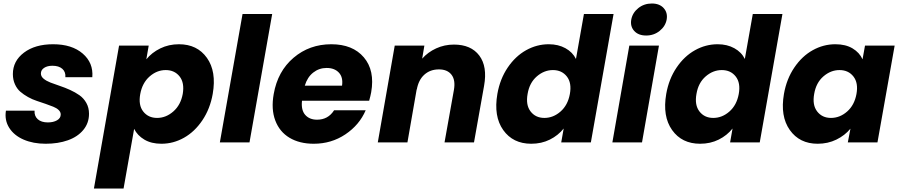

<svg xmlns="http://www.w3.org/2000/svg" viewBox="-20 -821 5192 1107"><path d="M493.2 -165Q493.2 -111.3 460.4 -71.8Q427.7 -32.2 371.3 -12.2Q314.9 7.8 243.2 7.8Q171.4 7.8 116.2 -16.1Q61 -40 33.2 -84Q5.4 -127.9 14.2 -183.1H179.2Q177.2 -151.9 197.8 -133.5Q218.3 -115.2 255.9 -115.2Q287.6 -115.2 308.8 -127.4Q330.1 -139.6 330.1 -161.1Q330.1 -175.3 318.1 -186.8Q306.2 -198.2 286.9 -205.8Q267.6 -213.4 242.7 -222.2Q217.8 -231 192.1 -239.3Q166.5 -247.6 141.6 -261.5Q116.7 -275.4 97.4 -292Q78.1 -308.6 66.2 -335Q54.2 -361.3 54.2 -394Q54.2 -469.2 118.2 -517.6Q182.1 -565.9 286.1 -565.9Q394.5 -565.9 456.8 -512.2Q519 -458.5 512.2 -376H356.9Q359.4 -406.2 339.4 -424.1Q319.3 -441.9 282.2 -441.9Q252.9 -441.9 234.4 -429.7Q215.8 -417.5 215.8 -397Q215.8 -380.4 231.2 -367.4Q246.6 -354.5 271 -345Q295.4 -335.4 325 -325.7Q354.5 -315.9 384 -302.5Q413.6 -289.1 438 -272Q462.4 -254.9 477.8 -227.5Q493.2 -200.2 493.2 -165Z M823.7 -479Q855.5 -518.1 904.3 -542Q953.1 -565.9 1011.7 -565.9Q1117.2 -565.9 1173.1 -487.3Q1229 -408.7 1206.5 -279.8Q1191.4 -193.8 1147 -127.7Q1102.5 -61.5 1041 -26.9Q979.5 7.8 910.6 7.8Q852.5 7.8 812.3 -16.1Q772 -40 753.4 -78.1L692.4 266.1H521.5L666.5 -558.1H837.4ZM1033.7 -279.8Q1044.4 -343.8 1015.4 -380.4Q986.3 -417 935.5 -417Q884.3 -417 842.3 -379.9Q800.3 -342.8 788.6 -278.8Q776.9 -214.8 805.9 -178Q835 -141.1 885.7 -141.1Q937 -141.1 979.5 -178.5Q1022 -215.8 1033.7 -279.8Z M1247.6 0 1378.4 -740.2H1549.3L1418.5 0Z M1863.3 -429.2Q1819.8 -429.2 1785.9 -402.6Q1752 -376 1737.3 -327.1H1952.1Q1959 -375.5 1933.8 -402.3Q1908.7 -429.2 1863.3 -429.2ZM2088.4 -185.1Q2052.2 -100.6 1971.4 -46.4Q1890.6 7.8 1789.1 7.8Q1707 7.8 1649.4 -26.6Q1591.8 -61 1567.1 -126.5Q1542.5 -191.9 1558.1 -278.8Q1581.1 -410.2 1672.6 -488Q1764.2 -565.9 1890.1 -565.9Q2013.7 -565.9 2077.9 -490.2Q2142.1 -414.6 2120.1 -289.1Q2116.2 -267.6 2108.4 -240.2H1721.2Q1715.3 -186.5 1739.7 -158.7Q1764.2 -130.9 1808.1 -130.9Q1871.6 -130.9 1906.2 -185.1Z M2543 0 2597.2 -303.2Q2606.9 -359.4 2583.3 -390.1Q2559.6 -420.9 2510.7 -420.9Q2460.4 -420.9 2426.5 -390.4Q2392.6 -359.9 2382.8 -303.2V-308.1L2329.1 0H2158.2L2255.9 -558.1H2426.8L2414.1 -482.9Q2446.8 -520 2494.6 -542Q2542.5 -564 2597.2 -564Q2695.8 -564 2743.4 -500.7Q2791 -437.5 2771 -326.2L2712.9 0Z M2847.7 -279.8Q2862.8 -365.7 2907.2 -431.4Q2951.7 -497.1 3013.4 -531.5Q3075.2 -565.9 3144 -565.9Q3198.7 -565.9 3240.2 -543Q3281.7 -520 3300.8 -481L3346.7 -740.2H3517.6L3386.7 0H3215.8L3230 -80.1Q3198.2 -40 3150.1 -16.1Q3102.1 7.8 3043 7.8Q2937.5 7.8 2881.3 -71.3Q2825.2 -150.4 2847.7 -279.8ZM3168 -417Q3117.2 -417 3075 -380.4Q3032.7 -343.8 3022 -279.8Q3010.3 -215.8 3039.1 -178.5Q3067.9 -141.1 3118.7 -141.1Q3169.9 -141.1 3211.9 -178Q3253.9 -214.8 3265.6 -278.8Q3277.3 -342.8 3248.3 -379.9Q3219.2 -417 3168 -417Z M3510.7 0 3608.4 -558.1H3779.3L3681.6 0ZM3705.6 -616.2Q3660.6 -616.2 3636.7 -642.6Q3612.8 -668.9 3619.6 -708Q3627 -747.6 3660.2 -774.2Q3693.4 -800.8 3738.3 -800.8Q3782.7 -800.8 3806.6 -774.2Q3830.6 -747.6 3823.7 -708Q3816.4 -669.4 3783.2 -642.8Q3750 -616.2 3705.6 -616.2Z M3821.3 -279.8Q3836.4 -365.7 3880.9 -431.4Q3925.3 -497.1 3987.1 -531.5Q4048.8 -565.9 4117.7 -565.9Q4172.4 -565.9 4213.9 -543Q4255.4 -520 4274.4 -481L4320.3 -740.2H4491.2L4360.4 0H4189.5L4203.6 -80.1Q4171.9 -40 4123.8 -16.1Q4075.7 7.8 4016.6 7.8Q3911.1 7.8 3855 -71.3Q3798.8 -150.4 3821.3 -279.8ZM4141.6 -417Q4090.8 -417 4048.6 -380.4Q4006.3 -343.8 3995.6 -279.8Q3983.9 -215.8 4012.7 -178.5Q4041.5 -141.1 4092.3 -141.1Q4143.6 -141.1 4185.5 -178Q4227.5 -214.8 4239.3 -278.8Q4251 -342.8 4221.9 -379.9Q4192.9 -417 4141.6 -417Z M4500 -279.8Q4515.1 -365.7 4559.6 -431.4Q4604 -497.1 4665.8 -531.5Q4727.5 -565.9 4796.4 -565.9Q4855.5 -565.9 4895.5 -542Q4935.5 -518.1 4953.1 -479L4967.3 -558.1H5138.2L5039.1 0H4868.2L4883.3 -79.1Q4851.1 -40 4802.2 -16.1Q4753.4 7.8 4694.3 7.8Q4589.8 7.8 4533.7 -71.5Q4477.5 -150.9 4500 -279.8ZM4820.3 -417Q4769.5 -417 4727.3 -380.4Q4685.1 -343.8 4674.3 -279.8Q4662.6 -215.8 4691.4 -178.5Q4720.2 -141.1 4771 -141.1Q4822.3 -141.1 4864.3 -178Q4906.2 -214.8 4918 -278.8Q4929.7 -342.8 4900.6 -379.9Q4871.6 -417 4820.3 -417Z"/></svg>

Font: Poppins
Style: Bold Italic
Weight: 700
Italic angle: -10°
Designer: Ninad Kale (Devanagari), Jonny Pinhorn (Latin)
Foundry: Indian Type Foundry
Version: Version 3.200;PS 1.000;hotconv 16.6.54;makeotf.lib2.5.65590